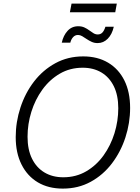

<svg xmlns="http://www.w3.org/2000/svg" viewBox="-20 -1056 793 1085"><path d="M335 9.8Q253.4 9.8 193.8 -25.6Q134.3 -61 101.6 -126.5Q68.8 -191.9 68.8 -281.2Q68.8 -366.7 95.5 -448.2Q122.1 -529.8 172.1 -595Q222.2 -660.2 292.7 -698.7Q363.3 -737.3 450.2 -737.3Q531.2 -737.3 590.8 -701.9Q650.4 -666.5 682.9 -601.3Q715.3 -536.1 715.3 -446.3Q715.3 -360.8 688.7 -279.3Q662.1 -197.8 612.3 -132.3Q562.5 -66.9 492.4 -28.6Q422.4 9.8 335 9.8ZM337.4 -54.2Q409.7 -54.2 467.3 -87.9Q524.9 -121.6 565.2 -177.7Q605.5 -233.9 627 -303.2Q648.4 -372.6 648.4 -444.3Q648.4 -517.1 623.3 -568.4Q598.1 -619.6 553 -646.5Q507.8 -673.3 447.8 -673.3Q375.5 -673.3 317.9 -639.6Q260.3 -606 219.5 -549.6Q178.7 -493.2 157.2 -424.1Q135.7 -355 135.7 -283.2Q135.7 -210.4 160.9 -159.4Q186 -108.4 231.4 -81.3Q276.9 -54.2 337.4 -54.2ZM531.7 -812.5Q513.2 -812.5 497.8 -819.6Q482.4 -826.7 469.2 -835.7Q456.1 -844.7 444.3 -851.6Q432.6 -858.4 420.9 -858.4Q403.8 -858.4 392.6 -845.5Q381.3 -832.5 377.4 -814.9H329.1Q337.9 -855.5 361.8 -881.6Q385.7 -907.7 421.9 -907.7Q442.4 -907.7 457.3 -900.6Q472.2 -893.6 484.4 -884.5Q496.6 -875.5 508.1 -868.4Q519.5 -861.3 532.7 -861.3Q547.9 -861.3 558.1 -871.6Q568.4 -881.8 575.7 -904.8H623Q613.3 -861.8 588.9 -837.2Q564.5 -812.5 531.7 -812.5ZM640.1 -1035.6 631.3 -986.8H375L384.3 -1035.6Z"/></svg>

Font: Inter 17pt Light
Style: Italic
Weight: 300
Italic angle: -9.3988°
Version: Version 4.001;git-66647c0bb